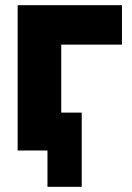

<svg xmlns="http://www.w3.org/2000/svg" viewBox="-20 -580 510 740"><path d="M48 0V-560H450V-408H216V-146H295V140H163V0Z"/></svg>

Font: Tektur
Style: Bold
Weight: 700
Designer: Adam Jagosz
Foundry: Adam Jagosz
Version: Version 1.005;gftools[0.9.30]